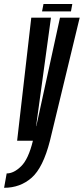

<svg xmlns="http://www.w3.org/2000/svg" viewBox="-92 -686 408 936"><path d="M-8.5 0 60.5 -600H156.5L84 -71H85L200.5 -600H296.5L151.5 0Q118 131.5 62.2 180.5Q6.5 229.5 -72 229.5L-59.5 159.5Q-24.5 159.5 11 124.5Q46.5 90 68.5 0ZM113 -630.5 120 -666.5H260.5L254 -630.5Z"/></svg>

Font: Anybody UltraCondensed Medium
Style: Italic
Weight: 500
Width: 1
Italic angle: -10°
Designer: Tyler Finck
Foundry: Etcetera Type Company
Version: Version 1.010; ttfautohint (v1.8.3) -l 8 -r 50 -G 200 -x 14 